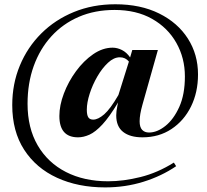

<svg xmlns="http://www.w3.org/2000/svg" viewBox="-20 -748 945 878"><path d="M631.5 -120Q574.5 -120 543 -144.8Q511.5 -169.5 511.5 -220.5Q511.5 -239.5 517 -265.5L520 -279.5Q480.5 -213.5 448.5 -179Q416.5 -144.5 389.2 -132.2Q362 -120 337 -120Q251.5 -120 251.5 -217.5Q251.5 -266 272 -320.2Q292.5 -374.5 327.5 -422.2Q362.5 -470 406 -500Q449.5 -530 495 -530Q516.5 -530 537.8 -519.2Q559 -508.5 575 -485.5L585 -519.5H702L631.5 -269.5Q618.5 -223.5 618.5 -193.5Q618.5 -166.5 630 -154.2Q641.5 -142 661.5 -142Q698.5 -142 736.2 -172Q774 -202 799.8 -259Q825.5 -316 825.5 -398.5Q825.5 -482.5 786.5 -551.8Q747.5 -621 675.5 -661.8Q603.5 -702.5 504 -702.5Q413.5 -702.5 340.5 -671Q267.5 -639.5 215 -582Q162.5 -524.5 134.2 -446Q106 -367.5 106 -273.5Q106 -163 152.2 -83.5Q198.5 -4 281.5 38.5Q364.5 81 474.5 81Q544.5 81 622.8 61.5Q701 42 775 -4.5L785.5 12Q718.5 57.5 635.8 83.2Q553 109 461 109Q337 109 241 65Q145 21 90.5 -63.2Q36 -147.5 36 -267.5Q36 -364.5 70.8 -448.2Q105.5 -532 168.8 -595Q232 -658 318.2 -693.2Q404.5 -728.5 507.5 -728.5Q623 -728.5 708 -686.2Q793 -644 839.2 -571.5Q885.5 -499 885.5 -407.5Q885.5 -326 853.5 -261Q821.5 -196 764.2 -158Q707 -120 631.5 -120ZM377 -246.5Q377 -222 383.8 -211.5Q390.5 -201 406.5 -201Q428.5 -201 456.5 -225.2Q484.5 -249.5 521.5 -313.5L569.5 -466.5Q553.5 -486 528 -486Q500.5 -486 473.8 -461Q447 -436 425 -398Q403 -360 390 -319.2Q377 -278.5 377 -246.5Z"/></svg>

Font: Newsreader 72pt SemiBold
Style: Regular
Weight: 600
Designer: Hugues Gentile
Foundry: Production Type
Version: Version 1.003; ttfautohint (v1.8.3)